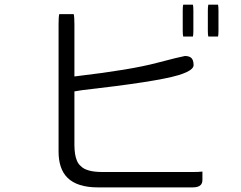

<svg xmlns="http://www.w3.org/2000/svg" viewBox="-20 -794 1040 829"><path d="M771 -773.9Q769 -766.6 769 -749V-661.1Q769 -644.5 771 -636.2H813Q814.9 -643.6 814.9 -661.1V-749Q814.9 -765.6 813 -773.9ZM921.4 -636.2Q923.3 -643.6 923.3 -661.1V-749Q923.3 -765.6 921.4 -773.9H879.4Q877.4 -764.6 877.4 -749V-661.1Q877.4 -644.5 879.4 -636.2ZM235.8 -732.9Q232.9 -721.2 232.9 -689.5V-148.4V-147.9Q232.9 -144 232.9 -139.6Q232.9 -64.9 271 -26.9Q313 15.1 403.3 15.1Q404.3 15.1 405.3 15.1H811.5Q836.4 15.1 846.2 4.9Q854 -2.4 854 -17.6V-53.2Q838.4 -51.3 811.5 -51.3H423.8Q385.7 -51.3 363.3 -58.1Q340.3 -64.5 329.1 -76.7Q318.4 -85.4 312.5 -99.4Q306.6 -113.3 304.2 -128.9Q301.8 -144.5 301.3 -165V-399.4L335 -404.8Q653.8 -440.9 748 -468.8Q793 -481.9 808.6 -497.6Q815.9 -505.4 815.9 -512.7Q815.9 -538.6 801.8 -546.9Q793 -552.2 778.3 -552.2Q755.4 -548.3 658.7 -522.9Q545.9 -492.7 312.5 -465.3L301.3 -463.9V-689.5Q301.3 -721.2 298.3 -732.9Z"/></svg>

Font: YuPearl-ExtraLight
Style: ExtraLight
Weight: 200
Designer: Max Yao
Foundry: Max-Everyday
Version: Version 1.011; ttfautohint (v1.8.3)